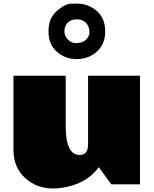

<svg xmlns="http://www.w3.org/2000/svg" viewBox="-20 -1030 860 1073"><path d="M251 -855.5Q251 -928.2 297.6 -968.8Q344.2 -1009.3 376.7 -1009.5Q409.2 -1009.8 410.2 -1009.8Q473.1 -1009.8 520.5 -969Q567.9 -928.2 567.9 -855.2Q567.9 -782.2 520.8 -741Q473.6 -699.7 408.9 -699.7Q344.2 -699.7 297.6 -741Q251 -782.2 251 -854Q251 -854.5 251 -855.5ZM409.2 -921.9Q359.9 -921.4 344.2 -880.4Q339.8 -868.7 339.8 -856.4Q339.8 -830.1 358.9 -809.6Q377.9 -789.1 402.8 -789.1Q442.9 -789.1 461.4 -808.8Q480 -828.6 480 -848.1Q480 -881.3 461.2 -901.6Q442.4 -921.9 410.6 -921.9Q410.2 -921.9 409.2 -921.9ZM347.2 -324.2Q347.2 -164.1 424.8 -164.1Q463.9 -164.1 470.2 -202.1Q472.2 -213.9 472.2 -228V-606.9H762.2V0H602.1L532.2 -95.2Q470.2 -10.7 353 14.6Q313 23.4 277.3 23.4Q185.1 23.4 121.6 -34.2Q55.2 -94.2 55.2 -192.9V-606.9H347.2Z"/></svg>

Font: Fz Rammetto One
Style: Regular
Weight: 400
Designer: Vernon Adams
Foundry: Vernon Adams
Version: Vit hóa bi c Thuy @ FontZin.Com